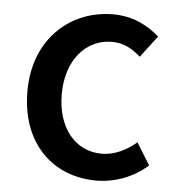

<svg xmlns="http://www.w3.org/2000/svg" viewBox="-46 -607 609 663"><g transform="rotate(5 258.5 -275.5)"><path d="M311 13C374 13 439 -10 489 -55L442 -131C409 -103 368 -81 322 -81C230 -81 167 -158 167 -274C167 -391 233 -469 325 -469C363 -469 394 -453 424 -426L481 -501C441 -536 390 -564 320 -564C175 -564 48 -458 48 -274C48 -92 162 13 311 13Z"/></g></svg>

Font: Source Han Sans KR Medium
Style: Regular
Weight: 500
Designer: Ryoko NISHIZUKA (kana & ideographs); Paul D. Hunt (Latin, Greek & Cyrillic); Wenlong ZHANG (bopomofo); Sandoll Communica
Foundry: Adobe Systems Incorporated
Version: Version 1.001;PS 1.001;hotconv 1.0.78;makeotf.lib2.5.61930